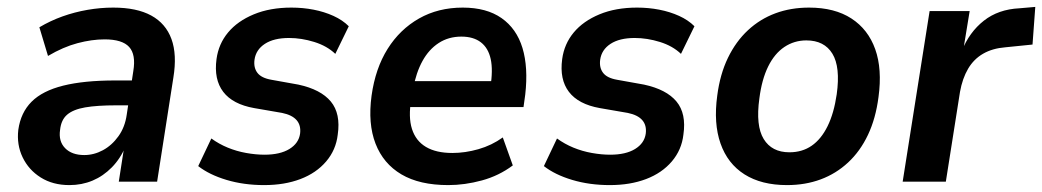

<svg xmlns="http://www.w3.org/2000/svg" viewBox="-20 -526 3018 556"><path d="M181 10Q133 10 98 -12Q63 -34 45.5 -70.5Q28 -107 33 -150Q40 -200 71.5 -231.5Q103 -263 163 -278Q223 -293 314 -293H376L366 -221H317Q261 -221 226.5 -215Q192 -209 174.5 -194Q157 -179 154 -150Q149 -117 168.5 -97Q188 -77 224 -77Q252 -77 278 -91Q304 -105 323 -131.5Q342 -158 347 -194L366 -320Q374 -368 354 -390Q334 -412 283 -412Q246 -412 204.5 -401Q163 -390 119 -364L94 -447Q126 -466 161 -478.5Q196 -491 233.5 -497.5Q271 -504 308 -504Q376 -504 418 -481Q460 -458 476.5 -413Q493 -368 482 -301L435 0H324L340 -103H344Q329 -67 304 -41.5Q279 -16 248 -3Q217 10 181 10Z M745 10Q686 10 636 -5Q586 -20 554 -45L592 -125Q614 -109 639.5 -98.5Q665 -88 693 -83Q721 -78 746 -78Q791 -78 818 -94.5Q845 -111 849 -139Q852 -163 839 -178Q826 -193 797 -199L716 -213Q654 -224 626.5 -260Q599 -296 607 -355Q613 -399 640.5 -432Q668 -465 715 -484.5Q762 -504 824 -504Q857 -504 888 -498Q919 -492 945.5 -480Q972 -468 990 -450L951 -370Q927 -393 890 -404.5Q853 -416 817 -416Q773 -416 747 -399Q721 -382 717 -353Q714 -330 725.5 -315Q737 -300 766 -295L844 -281Q909 -267 938 -232Q967 -197 958 -136Q953 -92 924.5 -58.5Q896 -25 850 -7.5Q804 10 745 10Z M1278 10Q1195 10 1142.5 -21Q1090 -52 1067.5 -110Q1045 -168 1056 -249Q1067 -328 1102.5 -384.5Q1138 -441 1193.5 -472.5Q1249 -504 1320 -504Q1389 -504 1432.5 -473.5Q1476 -443 1493 -387Q1510 -331 1501 -252L1496 -216H1151L1162 -291H1418L1400 -273Q1408 -323 1401 -355Q1394 -387 1372.5 -403.5Q1351 -420 1316 -420Q1279 -420 1250.5 -401.5Q1222 -383 1203.5 -349.5Q1185 -316 1176 -268L1171 -239Q1162 -187 1173 -152.5Q1184 -118 1213.5 -100.5Q1243 -83 1290 -83Q1327 -83 1365.5 -94Q1404 -105 1436 -128L1465 -47Q1425 -17 1375.5 -3.5Q1326 10 1278 10Z M1746 10Q1687 10 1637 -5Q1587 -20 1555 -45L1593 -125Q1615 -109 1640.5 -98.5Q1666 -88 1694 -83Q1722 -78 1747 -78Q1792 -78 1819 -94.5Q1846 -111 1850 -139Q1853 -163 1840 -178Q1827 -193 1798 -199L1717 -213Q1655 -224 1627.5 -260Q1600 -296 1608 -355Q1614 -399 1641.5 -432Q1669 -465 1716 -484.5Q1763 -504 1825 -504Q1858 -504 1889 -498Q1920 -492 1946.5 -480Q1973 -468 1991 -450L1952 -370Q1928 -393 1891 -404.5Q1854 -416 1818 -416Q1774 -416 1748 -399Q1722 -382 1718 -353Q1715 -330 1726.5 -315Q1738 -300 1767 -295L1845 -281Q1910 -267 1939 -232Q1968 -197 1959 -136Q1954 -92 1925.5 -58.5Q1897 -25 1851 -7.5Q1805 10 1746 10Z M2259 10Q2185 10 2136 -21Q2087 -52 2066.5 -110.5Q2046 -169 2057 -249Q2065 -311 2088 -358.5Q2111 -406 2146 -438.5Q2181 -471 2225.5 -487.5Q2270 -504 2323 -504Q2397 -504 2445.5 -472.5Q2494 -441 2514.5 -383.5Q2535 -326 2524 -245Q2516 -183 2493.5 -135.5Q2471 -88 2436 -55.5Q2401 -23 2356.5 -6.5Q2312 10 2259 10ZM2266 -85Q2303 -85 2330.5 -104Q2358 -123 2376.5 -160.5Q2395 -198 2403 -253Q2414 -332 2390.5 -370.5Q2367 -409 2315 -409Q2280 -409 2251.5 -390Q2223 -371 2204.5 -333.5Q2186 -296 2179 -241Q2168 -162 2191.5 -123.5Q2215 -85 2266 -85Z M2594 0 2672 -494H2788L2769 -378H2765Q2787 -433 2829 -466Q2871 -499 2932 -502L2978 -506L2970 -397L2891 -389Q2854 -386 2827 -370.5Q2800 -355 2783.5 -327Q2767 -299 2760 -260L2719 0Z"/></svg>

Font: Nunito Sans 10pt SemiCondensed
Style: Bold Italic
Weight: 700
Width: 4
Italic angle: -9°
Designer: Vernon Adams
Foundry: Vernon Adams
Version: Version 3.101;gftools[0.9.27]